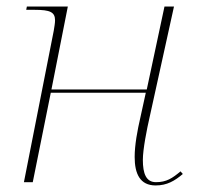

<svg xmlns="http://www.w3.org/2000/svg" viewBox="-20 -556 603 586"><path d="M455 10C490 10 513 -4 538 -25L531 -33C506 -12 488 0 456 0C426 0 416 -26 416 -68C416 -100 428 -161 437 -200L511 -536H482L428 -283H137L187 -536H62L60 -526H86C133 -526 148 -519 148 -494C148 -485 146 -475 144 -462L53 0H80L135 -273H425L409 -200C399 -157 391 -113 391 -77C391 -26 407 10 455 10Z"/></svg>

Font: Noto Serif Display Thin
Style: Italic
Weight: 100
Italic angle: -12°
Designer: Monotype Design Team
Foundry: Monotype Imaging Inc.
Version: Version 2.009